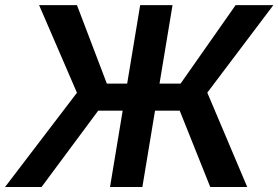

<svg xmlns="http://www.w3.org/2000/svg" viewBox="-48 -748 1113 768"><path d="M642.1 -727.5 521.5 0H392.1L512.7 -727.5ZM-27.8 0 259.8 -377 108.4 -727.5H259.8L379.4 -413.6H674.3L894.5 -727.5H1045.4L781.2 -377.4L940.9 0H793L670.9 -305.2H344.7L118.2 0Z"/></svg>

Font: Inter 24pt SemiBold
Style: Italic
Weight: 600
Italic angle: -9.3988°
Designer: Rasmus Andersson
Foundry: rsms
Version: Version 4.001;git-66647c0bb